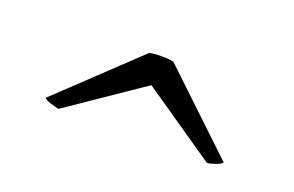

<svg xmlns="http://www.w3.org/2000/svg" viewBox="-40 -551 621 405"><g transform="rotate(20 270.5 -348.5)"><path d="M104 -259Q98 -260 85 -264Q72 -268 71 -272L243 -435Q249 -437 260 -437.5Q271 -438 281.5 -437.5Q292 -437 298 -435L470 -272Q468 -268 455.5 -263.5Q443 -259 437 -259L271 -373Z"/></g></svg>

Font: Arima Medium
Style: Regular
Weight: 500
Designer: Joana Correia and Natanael Gama
Foundry: NDISCOVER
Version: Version 1.101;gftools[0.9.23]